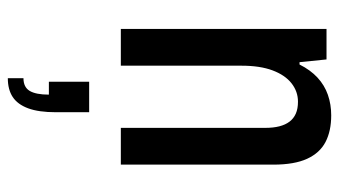

<svg xmlns="http://www.w3.org/2000/svg" viewBox="-208 -370 867 491"><g transform="rotate(90 225.5 -124.5)"><path d="M54 0V-526H132L139 -457H145Q159 -485 178.5 -503Q198 -521 222.5 -529.5Q247 -538 275 -538Q315 -538 343 -523.5Q371 -509 386 -476.5Q401 -444 401 -390V0H307V-369Q307 -390 303 -405.5Q299 -421 291 -431.5Q283 -442 270.5 -447.5Q258 -453 240 -453Q214 -453 193 -436.5Q172 -420 160 -388Q148 -356 148 -309V0ZM180 289V249Q203 249 212.5 233Q222 217 222 184H189V81H267V166Q267 210 257 237Q247 264 228 276.5Q209 289 180 289Z"/></g></svg>

Font: Archivo Condensed Medium
Style: Regular
Weight: 500
Width: 3
Designer: Hector Gatti
Foundry: Omnibus-Type
Version: Version 2.001